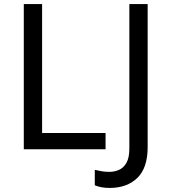

<svg xmlns="http://www.w3.org/2000/svg" viewBox="-20 -734 837 944"><path d="M97 0V-714H187V-80H499V0ZM520 190Q496 190 478 186.5Q460 183 446 177V101Q462 105 480 108Q498 111 518 111Q543 111 565.5 101Q588 91 602 66Q616 41 616 -4V-714H706V-11Q706 92 655 141Q604 190 520 190Z"/></svg>

Font: Noto Sans Living
Style: Regular
Weight: 400
Designer: Monotype Design Team
Foundry: Monotype Imaging Inc.
Version: Version 2.013; ttfautohint (v1.8.4.7-5d5b)